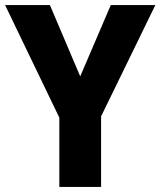

<svg xmlns="http://www.w3.org/2000/svg" viewBox="-20 -734 630 754"><path d="M295 -434 415 -714H590L377 -277V0H213V-272L0 -714H176Z"/></svg>

Font: Noto Sans Hebrew SemiCondensed ExtraBold
Style: Regular
Weight: 800
Width: 4
Designer: Monotype Design Team
Foundry: Monotype Imaging Inc.
Version: Version 2.004; ttfautohint (v1.8.4.7-5d5b)